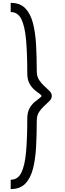

<svg xmlns="http://www.w3.org/2000/svg" viewBox="-20 -881 445 1323"><path d="M53.7 421.9V357.4Q103.5 357.4 127.4 308.1Q151.4 258.8 159.7 164.6Q168 70.3 168 -64.5Q168 -105.5 182.6 -132.8Q197.3 -160.2 217.3 -177.2Q237.3 -194.3 252 -204.6Q266.6 -214.8 266.6 -219.7Q266.6 -225.6 252 -235.4Q237.3 -245.1 217.3 -262.2Q197.3 -279.3 182.6 -306.6Q168 -334 168 -375Q168 -510.7 159.7 -605Q151.4 -699.2 127.4 -748.5Q103.5 -797.9 53.7 -797.9V-861.3Q117.2 -861.3 153.3 -824.7Q189.5 -788.1 206.5 -723.6Q223.6 -659.2 228.5 -573.7Q233.4 -488.3 233.4 -389.6Q233.4 -354.5 249 -330.6Q264.6 -306.6 284.7 -288.6Q304.7 -270.5 320.8 -254.4Q336.9 -238.3 336.9 -219.7Q336.9 -201.2 320.8 -185.1Q304.7 -168.9 284.7 -150.9Q264.6 -132.8 249 -108.9Q233.4 -85 233.4 -50.8Q233.4 47.9 228.5 133.8Q223.6 219.7 206.5 284.2Q189.5 348.6 153.3 385.3Q117.2 421.9 53.7 421.9Z"/></svg>

Font: Padauk Book
Style: Regular
Weight: 400
Designer: Debbi Hosken, Becca Hirsbrunner Spalinger
Foundry: SIL International
Version: Version 5.000